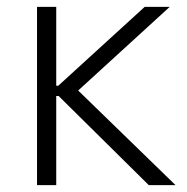

<svg xmlns="http://www.w3.org/2000/svg" viewBox="-20 -540 544 560"><path d="M88 0H144V-260H151L414 0H492L208 -276L475 -520H402L150 -290H144V-520H88Z"/></svg>

Font: Fixel Text Light
Style: Regular
Weight: 300
Width: 4
Designer: AlfaBravo + MacPaw
Foundry: Kyrylo Tkachov, Marchela Mozhyna, Serhii Makarenko, Maria Weinstein, Zakhar Kryvoshyya
Version: Version 1.211